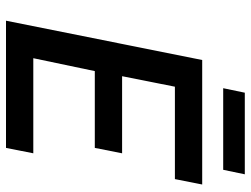

<svg xmlns="http://www.w3.org/2000/svg" viewBox="-118 -718 836 640"><g transform="rotate(90 300.0 -398.0)"><path d="M49 0 180 -654H595L577 -563H269L234 -387H491L473 -296H217L174 -91H491L473 0ZM274 -724 289 -796H561L546 -724Z"/></g></svg>

Font: Source Code Pro ExtraLight SemiBold
Style: Italic
Weight: 600
Italic angle: -11°
Monospace: yes
Version: Version 1.016;hotconv 1.0.116;makeotfexe 2.5.65601